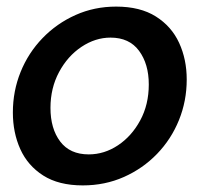

<svg xmlns="http://www.w3.org/2000/svg" viewBox="-20 -552 622 582"><path d="M231 10Q158 10 111 -20Q64 -50 41.5 -100Q19 -150 19 -211Q19 -276 42.5 -334Q66 -392 109 -436.5Q152 -481 209 -506.5Q266 -532 332 -532Q405 -532 452.5 -502Q500 -472 523 -422Q546 -372 546 -311Q546 -246 522.5 -188Q499 -130 456 -85.5Q413 -41 355.5 -15.5Q298 10 231 10ZM249 -84Q296 -84 337.5 -111.5Q379 -139 405 -187Q431 -235 431 -296Q431 -358 401.5 -398Q372 -438 315 -438Q269 -438 227 -410Q185 -382 159 -333.5Q133 -285 133 -225Q133 -162 162.5 -123Q192 -84 249 -84Z"/></svg>

Font: Raleway SemiBold
Style: Italic
Weight: 600
Italic angle: -12°
Designer: Matt McInerney, Pablo Impallari, Rodrigo Fuenzalida
Foundry: Matt McInerney, Pablo Impallari, Rodrigo Fuenzalida
Version: Version 4.026